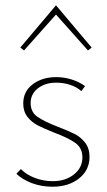

<svg xmlns="http://www.w3.org/2000/svg" viewBox="-20 -704 407 727"><path d="M42 -46 59 -64Q79 -43 111.5 -30.5Q144 -18 180 -18Q228 -18 260 -43.5Q292 -69 292 -108Q292 -144 265 -163Q238 -182 185 -202Q147 -217 123.5 -229Q100 -241 84 -261.5Q68 -282 68 -312Q68 -358 104 -385Q140 -412 193 -412Q223 -412 251.5 -403Q280 -394 302 -378L288 -359Q270 -375 245 -383Q220 -391 193 -391Q151 -391 123.5 -369.5Q96 -348 96 -314Q96 -280 121.5 -262Q147 -244 199 -224Q238 -209 262 -197Q286 -185 302.5 -163.5Q319 -142 319 -110Q319 -60 279.5 -28.5Q240 3 179 3Q137 3 101 -10.5Q65 -24 42 -46ZM57 -524 192 -684 327 -524 313 -513 192 -649 71 -513Z"/></svg>

Font: Ysabeau Extralight
Style: Regular
Weight: 200
Designer: Christian Thalmann (Catharsis Fonts)
Version: Version 0.003